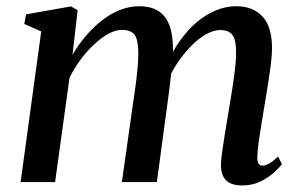

<svg xmlns="http://www.w3.org/2000/svg" viewBox="-20 -570 940 601"><path d="M223 -538 207 -398.5Q224.5 -429 247.8 -456.5Q271 -484 298 -505.2Q325 -526.5 354.8 -538.5Q384.5 -550.5 416 -550.5Q451.5 -550.5 475 -536Q498.5 -521.5 510 -491.5Q521.5 -461.5 521.5 -415Q521.5 -408.5 520.8 -399.2Q520 -390 518.8 -379.2Q517.5 -368.5 516 -357L501 -367Q519 -408 542.8 -441.8Q566.5 -475.5 595 -499.8Q623.5 -524 655 -537.2Q686.5 -550.5 720 -550.5Q771 -550.5 801.2 -518.8Q831.5 -487 831.5 -418.5Q831.5 -398.5 827.8 -368.8Q824 -339 818.8 -306Q813.5 -273 808.5 -243Q804 -215.5 799 -185.8Q794 -156 790.2 -129Q786.5 -102 785.5 -82Q785 -65.5 789 -58.5Q793 -51.5 801 -51.5Q811 -51.5 822.5 -58Q834 -64.5 850.5 -80L862.5 -56Q855.5 -46.5 838.5 -30.8Q821.5 -15 796 -2.2Q770.5 10.5 737.5 10.5Q714 10.5 699.2 2.8Q684.5 -5 678 -19.5Q671.5 -34 671.5 -54Q672 -71.5 676 -99.8Q680 -128 685.5 -160.5Q691 -193 696 -224Q701 -253.5 706.2 -286.2Q711.5 -319 715.2 -350.2Q719 -381.5 719 -406Q719 -446 707.2 -461Q695.5 -476 669.5 -476Q649 -476 625.5 -463Q602 -450 578.2 -426Q554.5 -402 533.5 -370Q512.5 -338 497.5 -299.5L517.5 -367.5Q516.5 -347 514 -324Q511.5 -301 508.5 -278.2Q505.5 -255.5 502.5 -234L471 0H361.5L393 -222.5Q397.5 -253 402.2 -286Q407 -319 410 -350.2Q413 -381.5 413 -405Q412.5 -446.5 401 -461.5Q389.5 -476.5 361 -476.5Q342 -476.5 319.8 -464.5Q297.5 -452.5 274.8 -431.2Q252 -410 232 -383Q212 -356 197.5 -326.5L152.5 0H44.5L109 -471.5L56 -495L61.5 -525L202.5 -550Z"/></svg>

Font: Merriweather 60pt Medium
Style: Italic
Weight: 500
Italic angle: -7.8°
Version: Version 2.101